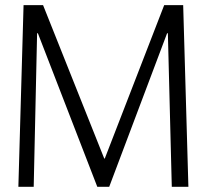

<svg xmlns="http://www.w3.org/2000/svg" viewBox="-20 -720 797 740"><path d="M50.8 0 70.8 -700.2H146L381.8 -108.9H383.8L612.8 -700.2H686L706.1 0H642.1L627 -591.8H624L400.9 0H355L126 -591.8H123L109.9 0Z"/></svg>

Font: LT Hoop Light
Style: Regular
Weight: 300
Designer: Daniel Lyons
Foundry: LyonsType
Version: Version 1.000